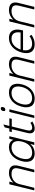

<svg xmlns="http://www.w3.org/2000/svg" viewBox="1956 -2842 896 4848"><g transform="rotate(-90 2404.0 -418.0)"><path d="M643.1 -404.8 543 0H476.1L570.8 -384.8Q579.6 -419.4 581.5 -446.5Q583.5 -473.6 576.9 -498.5Q570.3 -523.4 554 -539.8Q537.6 -556.2 506.8 -565.7Q476.1 -575.2 432.1 -575.2Q344.7 -575.2 273.9 -523.2Q203.1 -471.2 179.2 -376L85.9 0H20L174.8 -629.9H242.2L217.8 -533.2H220.2Q264.6 -583.5 327.9 -611.8Q391.1 -640.1 457 -640.1Q575.7 -640.1 623.3 -579.3Q670.9 -518.6 643.1 -404.8Z M1252 -309.1Q1265.6 -364.3 1265.4 -410.6Q1265.1 -457 1250.2 -494.6Q1235.4 -532.2 1198.2 -553.7Q1161.1 -575.2 1104 -575.2Q1046.9 -575.2 999 -553.7Q951.2 -532.2 917.2 -494.6Q883.3 -457 860.1 -410.6Q836.9 -364.3 823.7 -309.1Q813 -265.6 810.8 -228.3Q808.6 -190.9 816.9 -158.4Q825.2 -126 844 -103Q862.8 -80.1 896 -67.1Q929.2 -54.2 974.6 -54.2Q1030.8 -54.2 1077.9 -74Q1125 -93.8 1158.4 -129.2Q1191.9 -164.6 1215.1 -209.5Q1238.3 -254.4 1252 -309.1ZM1388.7 -629.9 1233.9 0H1168L1191.9 -98.1H1189.9Q1099.1 9.8 954.6 9.8Q886.2 9.8 838.9 -13.7Q791.5 -37.1 768.8 -79.1Q746.1 -121.1 742.2 -179.9Q738.3 -238.8 756.8 -309.1Q774.4 -381.3 806.4 -441.2Q838.4 -501 883.1 -545.7Q927.7 -590.3 987.3 -615.2Q1046.9 -640.1 1115.7 -640.1Q1250 -640.1 1295.9 -529.8H1297.9L1322.8 -629.9Z M1725.6 -98.1 1760.7 -49.8Q1668.5 9.8 1583.5 9.8Q1509.8 9.8 1479.2 -38.6Q1448.7 -86.9 1470.7 -176.8L1565.4 -562L1571.8 -568.8H1492.7L1507.8 -629.9H1586.4L1584.5 -637.2L1611.8 -746.1L1686.5 -782.2L1650.4 -637.2L1645.5 -629.9H1841.8L1826.7 -568.8H1630.4L1632.8 -562L1538.6 -181.2Q1523.4 -120.6 1540.8 -87.4Q1558.1 -54.2 1604.5 -54.2Q1665 -54.2 1725.6 -98.1Z M2068.4 -628.9 1912.1 0H1846.2L2001 -628.9ZM2124 -789.1Q2117.2 -761.7 2100.6 -746.8Q2084 -731.9 2060.1 -731.9Q2011.7 -731.9 2025.4 -789.1Q2032.2 -816.4 2048.3 -831.3Q2064.5 -846.2 2088.4 -846.2Q2137.7 -846.2 2124 -789.1Z M2631.8 -314.9Q2642.6 -358.9 2644.3 -397Q2646 -435.1 2637.5 -468.3Q2628.9 -501.5 2609.9 -524.9Q2590.8 -548.3 2557.9 -561.8Q2524.9 -575.2 2480 -575.2Q2423.8 -575.2 2376.5 -554.9Q2329.1 -534.7 2294.9 -498.5Q2260.7 -462.4 2237.1 -416.3Q2213.4 -370.1 2199.7 -314.9Q2189 -271.5 2187.3 -233.4Q2185.5 -195.3 2194.3 -162.4Q2203.1 -129.4 2222.2 -105.7Q2241.2 -82 2274.2 -68.6Q2307.1 -55.2 2351.6 -55.2Q2407.2 -55.2 2454.6 -75.4Q2502 -95.7 2536.1 -131.6Q2570.3 -167.5 2594.2 -213.6Q2618.2 -259.8 2631.8 -314.9ZM2697.8 -314.9Q2674.3 -218.8 2625.2 -146.5Q2576.2 -74.2 2501.2 -32.2Q2426.3 9.8 2335 9.8Q2265.6 9.8 2217.5 -14.2Q2169.4 -38.1 2146.2 -81.1Q2123 -124 2118.9 -183.6Q2114.7 -243.2 2133.8 -314.9Q2170.4 -462.4 2264.6 -551.3Q2358.9 -640.1 2495.6 -640.1Q2564.9 -640.1 2613.3 -616.2Q2661.6 -592.3 2685.1 -549.3Q2708.5 -506.3 2712.6 -446.5Q2716.8 -386.7 2697.8 -314.9Z M3386.7 -404.8 3286.6 0H3219.7L3314.5 -384.8Q3323.2 -419.4 3325.2 -446.5Q3327.1 -473.6 3320.6 -498.5Q3314 -523.4 3297.6 -539.8Q3281.2 -556.2 3250.5 -565.7Q3219.7 -575.2 3175.8 -575.2Q3088.4 -575.2 3017.6 -523.2Q2946.8 -471.2 2922.9 -376L2829.6 0H2763.7L2918.5 -629.9H2985.8L2961.4 -533.2H2963.9Q3008.3 -583.5 3071.5 -611.8Q3134.8 -640.1 3200.7 -640.1Q3319.3 -640.1 3366.9 -579.3Q3414.6 -518.6 3386.7 -404.8Z M3571.3 -346.2H4012.7L4007.3 -353Q4024.9 -457 3985.1 -516.1Q3945.3 -575.2 3851.6 -575.2Q3755.9 -575.2 3687 -516.8Q3618.2 -458.5 3579.6 -353ZM4065.4 -310.1Q4064.5 -303.2 4061.8 -294.4Q4059.1 -285.6 4058.6 -284.2H3554.7L3560.5 -277.8Q3530.8 -55.2 3727.5 -55.2Q3826.2 -55.2 3914.6 -121.1L3949.2 -73.2Q3842.3 9.8 3710.4 9.8Q3652.3 9.8 3608.9 -5.9Q3565.4 -21.5 3538.6 -49.6Q3511.7 -77.6 3498.5 -117.4Q3485.4 -157.2 3486.6 -205.6Q3487.8 -253.9 3501.5 -310.1Q3538.1 -458.5 3636.5 -549.3Q3734.9 -640.1 3867.7 -640.1Q3923.3 -640.1 3965.1 -624.3Q4006.8 -608.4 4032.5 -579.3Q4058.1 -550.3 4070.6 -509.5Q4083 -468.8 4081.5 -418.5Q4080.1 -368.2 4065.4 -310.1Z M4755.4 -404.8 4655.3 0H4588.4L4683.1 -384.8Q4691.9 -419.4 4693.8 -446.5Q4695.8 -473.6 4689.2 -498.5Q4682.6 -523.4 4666.3 -539.8Q4649.9 -556.2 4619.1 -565.7Q4588.4 -575.2 4544.4 -575.2Q4457 -575.2 4386.2 -523.2Q4315.4 -471.2 4291.5 -376L4198.2 0H4132.3L4287.1 -629.9H4354.5L4330.1 -533.2H4332.5Q4377 -583.5 4440.2 -611.8Q4503.4 -640.1 4569.3 -640.1Q4688 -640.1 4735.6 -579.3Q4783.2 -518.6 4755.4 -404.8Z"/></g></svg>

Font: Sinkin Sans 300 Light Italic
Style: Regular
Weight: 300
Italic angle: -112°
Designer: Keith Bates
Foundry: K-Type
Version: Sinkin Sans (version 1.0)  by Keith Bates   •   © 2014   www